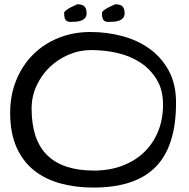

<svg xmlns="http://www.w3.org/2000/svg" viewBox="-20 -890 878 893"><path d="M27.3 -365.2Q27.3 -449.2 56.2 -518.6Q85 -587.9 134.8 -637.2Q184.6 -686.5 252.9 -713.9Q321.3 -741.2 400.4 -741.2Q476.6 -741.2 548.3 -722.2Q620.1 -703.1 675.8 -663.1Q731.4 -623 765.1 -561Q798.8 -499 798.8 -412.1Q798.8 -210.9 704.6 -114.3Q610.4 -17.6 414.1 -17.6Q331.1 -17.6 260.3 -37.1Q189.5 -56.6 137.7 -98.1Q85.9 -139.6 56.6 -205.6Q27.3 -271.5 27.3 -365.2ZM127 -384.8Q127 -239.3 199.7 -168Q272.5 -96.7 417 -96.7Q489.3 -96.7 548.8 -119.1Q608.4 -141.6 650.4 -182.1Q692.4 -222.7 715.3 -278.8Q738.3 -335 738.3 -403.3Q738.3 -471.7 709 -520Q679.7 -568.4 632.8 -599.1Q585.9 -629.9 525.9 -643.6Q465.8 -657.2 404.3 -657.2Q349.6 -657.2 299.3 -635.7Q249 -614.3 210.9 -577.6Q172.9 -541 149.9 -491.2Q127 -441.4 127 -384.8ZM278.3 -830.1Q278.3 -835 287.6 -842.3Q296.9 -849.6 308.6 -855.5Q321.3 -862.3 338.9 -870.1Q364.3 -870.1 373.5 -859.4Q382.8 -848.6 382.8 -829.1Q382.8 -814.5 375.5 -806.2Q368.2 -797.9 356.9 -793.9Q345.7 -790 332.5 -789.1Q319.3 -788.1 307.6 -788.1Q292 -788.1 285.2 -797.4Q278.3 -806.6 278.3 -830.1ZM454.1 -830.1Q454.1 -835 463.4 -842.3Q472.7 -849.6 484.4 -855.5Q498 -862.3 515.6 -870.1Q541 -870.1 550.3 -859.4Q559.6 -848.6 559.6 -829.1Q559.6 -814.5 552.2 -806.2Q544.9 -797.9 533.7 -793.9Q522.5 -790 508.8 -789.1Q495.1 -788.1 483.4 -788.1Q467.8 -788.1 460.9 -797.4Q454.1 -806.6 454.1 -830.1Z"/></svg>

Font: Architects Daughter-petzku
Style: Regular
Weight: 400
Designer: Kimberly Geswein
Foundry: Kimberly Geswein
Version: Version 1.000 2010 initial release